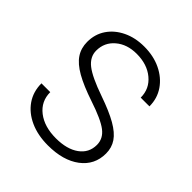

<svg xmlns="http://www.w3.org/2000/svg" viewBox="-184 -804 941 941"><g transform="rotate(45 287.0 -333.5)"><path d="M53.7 -188H114.7Q114.7 -124.5 164.3 -85.9Q213.9 -47.4 293.9 -47.4Q370.1 -47.4 414.8 -79.6Q459.5 -111.8 459.5 -167Q459.5 -210.4 421.9 -239.3Q384.3 -268.1 288.6 -299.8Q208.5 -326.7 160.2 -354.2Q111.8 -381.8 90.1 -414.6Q68.4 -447.3 68.4 -490.2Q68.4 -543.5 95.9 -584.2Q123.5 -625 172.1 -648.4Q220.7 -671.9 282.7 -671.9Q347.7 -671.9 398.4 -647.5Q449.2 -623 478.5 -580.3Q507.8 -537.6 507.8 -482.4H447.3Q447.3 -543.5 400.9 -582Q354.5 -620.6 281.7 -620.6Q215.3 -620.6 172.6 -584.2Q129.9 -547.9 129.9 -491.2Q129.9 -447.8 169.2 -417Q208.5 -386.2 306.6 -352.1Q385.3 -324.7 432.1 -297.9Q479 -271 500 -240Q521 -209 521 -168.5Q521 -89.4 458.5 -42.2Q396 4.9 291 4.9Q220.7 4.9 167.2 -19.3Q113.8 -43.5 83.7 -86.9Q53.7 -130.4 53.7 -188Z"/></g></svg>

Font: Estedad-FD Light
Style: Regular
Weight: 300
Designer: Amin Abedi
Version: Version 7.3